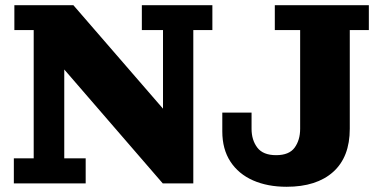

<svg xmlns="http://www.w3.org/2000/svg" viewBox="-20 -702 1456 735"><path d="M603 0 226 -436 261 -682 604 -286ZM33 0V-96H109V-587H35V-682H261L226 -436V-96H308V0ZM603 0 599 -286H604V-587H523V-682H793V-587H720V0ZM1077 13Q1004 13 948.5 -11.5Q893 -36 862 -83.5Q831 -131 831 -199V-271H943V-209Q943 -166 965 -137Q987 -108 1037 -108Q1087 -108 1108 -137Q1129 -166 1129 -209V-587H1032V-682H1392V-587H1319V-209Q1319 -101 1255.5 -44Q1192 13 1077 13Z"/></svg>

Font: Montagu Slab 24pt
Style: Bold
Weight: 700
Designer: Florian Karsten
Foundry: Florian Karsten
Version: Version 1.000